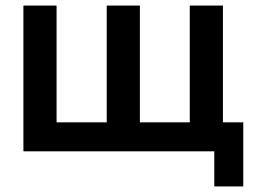

<svg xmlns="http://www.w3.org/2000/svg" viewBox="-20 -543 920 689"><path d="M749 126V0H64V-523H183V-104H363V-523H482V-104H661V-523H780V-104H853V126Z"/></svg>

Font: Rising Sun SemiBold
Style: Regular
Weight: 600
Designer: Matt McInerney, Pablo Impallari, Rodrigo Fuenzalida (Raleway font), Stephen Hutchings (Greek), Cristiano Sobral (main ch
Foundry: The Rising Sun Project Authors
Version: Version 4.327; ttfautohint (v1.8.4.7-5d5b-dirty)